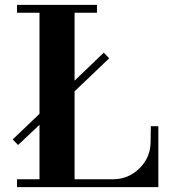

<svg xmlns="http://www.w3.org/2000/svg" viewBox="-20 -768 708 788"><path d="M49.8 0V-32.2H142.1V-255.9L54.2 -172.9L32.2 -195.8L142.1 -300.8V-715.8H49.8V-748H377.9V-715.8H286.1V-437L405.8 -551.8L428.2 -528.8L286.1 -393.1V-32.2H442.9Q506.8 -32.2 552.2 -76.9Q597.7 -121.6 598.1 -185.1L599.1 -250H629.9V0Z"/></svg>

Font: Fin Serif Display
Style: Italic
Weight: 400
Designer: J. Blake Harris
Version: Version 1.006;FEAKit 1.0